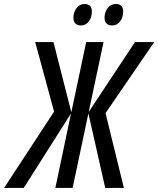

<svg xmlns="http://www.w3.org/2000/svg" viewBox="-87 -920 775 940"><path d="M-66.9 0 177.7 -373.5 85.4 -713.9H174.8L262.2 -370.6L335 -713.9H419.9L347.2 -371.6L573.7 -713.9H668L429.7 -366.2L519.5 0H428.2L345.7 -364.7L268.6 0H184.1L260.7 -364.7L29.3 0ZM462.4 -795.4Q444.3 -795.4 434.6 -804.9Q424.8 -814.5 424.8 -833.5Q424.8 -859.4 439.7 -879.9Q454.6 -900.4 481 -900.4Q497.6 -900.4 506.8 -891.4Q516.1 -882.3 516.1 -864.3Q516.1 -834.5 500.7 -814.9Q485.4 -795.4 462.4 -795.4ZM309.6 -795.4Q292 -795.4 282.2 -804.9Q272.5 -814.5 272.5 -833.5Q272.5 -859.4 287.1 -879.9Q301.8 -900.4 328.6 -900.4Q339.4 -900.4 346.9 -896.5Q354.5 -892.6 358.6 -884.5Q362.8 -876.5 362.8 -864.3Q362.8 -834.5 347.7 -814.9Q332.5 -795.4 309.6 -795.4Z"/></svg>

Font: Open Sans Condensed Medium
Style: Italic
Weight: 500
Width: 3
Italic angle: -12°
Designer: Monotype Design Team
Foundry: Monotype Imaging Inc.
Version: Version 3.000